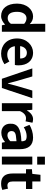

<svg xmlns="http://www.w3.org/2000/svg" viewBox="1320 -2158 852 3533"><g transform="rotate(90 1746.5 -392.0)"><path d="M276 14C336 14 390 -18 431 -58H434L446 0H565V-798H418V-601L424 -513C384 -550 346 -574 282 -574C161 -574 47 -462 47 -279C47 -96 136 14 276 14ZM314 -107C237 -107 198 -165 198 -281C198 -393 251 -453 314 -453C349 -453 383 -442 418 -411V-165C386 -122 353 -107 314 -107Z M966 14C1038 14 1106 -9 1162 -48L1112 -138C1072 -113 1033 -99 986 -99C902 -99 843 -147 831 -239H1176C1180 -252 1183 -279 1183 -306C1183 -461 1103 -574 949 -574C816 -574 688 -460 688 -279C688 -95 810 14 966 14ZM829 -336C840 -417 892 -460 951 -460C1023 -460 1057 -412 1057 -336Z M1430 0H1600L1787 -560H1646L1564 -281C1549 -225 1534 -168 1519 -111H1514C1499 -168 1484 -225 1469 -281L1387 -560H1239Z M1880 0H2026V-334C2058 -415 2111 -444 2155 -444C2178 -444 2194 -442 2213 -435L2239 -562C2222 -569 2204 -574 2173 -574C2113 -574 2055 -534 2014 -461H2010L2000 -560H1880Z M2423 10C2487 10 2544 -16 2592 -57H2595L2606 0H2726V-327C2726 -492 2654 -574 2511 -574C2423 -574 2339 -545 2278 -508L2322 -403C2373 -436 2432 -456 2484 -456C2527 -456 2554 -447 2566 -430C2577 -407 2582 -383 2579 -359C2347 -352 2250 -289 2257 -152C2257 -55 2323 10 2423 10ZM2468 -102C2425 -102 2393 -130 2392 -177C2391 -217 2414 -249 2478 -258C2510 -263 2544 -266 2579 -269V-156C2544 -121 2511 -103 2468 -102Z M3009 -792H2863V-650H3009ZM3008 0V-560H2862V0Z M3357 14C3406 14 3444 4 3475 -7L3451 -114C3436 -107 3415 -102 3396 -102C3345 -102 3320 -133 3320 -196V-444H3458V-560H3320V-710H3197L3180 -560L3094 -553V-444H3173V-196C3173 -70 3224 14 3357 14Z"/></g></svg>

Font: Spoqa Han Sans Neo Bold
Style: Bold
Weight: 700
Designer: [Spoqa Han Sans Neo] Dong-huui Kim  Younghwa Kang  Yujin Lee  [Noto Sans] Ryoko NISHIZUKA  (kana & ideographs); Paul D. 
Foundry: Spoqa (http://www.spoqa-han-sans.com)
Version: Version 1.000